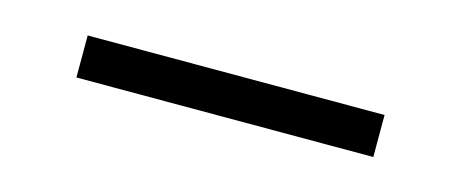

<svg xmlns="http://www.w3.org/2000/svg" viewBox="-23 -766 570 237"><g transform="rotate(15 262.5 -647.0)"><path d="M71.8 -620.1V-673.8H451.2V-620.1Z"/></g></svg>

Font: CMU Bright
Style: Roman
Weight: 500
Version: Version 0.7.0